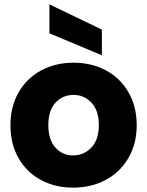

<svg xmlns="http://www.w3.org/2000/svg" viewBox="-20 -854 677 882"><path d="M316 8Q234 8 168.5 -27Q103 -62 65.5 -127Q28 -192 28 -279Q28 -365 66 -430.5Q104 -496 170 -531Q236 -566 318 -566Q400 -566 466 -531Q532 -496 570 -430.5Q608 -365 608 -279Q608 -193 569.5 -127.5Q531 -62 464.5 -27Q398 8 316 8ZM316 -140Q365 -140 399.5 -176Q434 -212 434 -279Q434 -346 400.5 -382Q367 -418 318 -418Q268 -418 235 -382.5Q202 -347 202 -279Q202 -212 234.5 -176Q267 -140 316 -140ZM448 -718V-600L207 -701V-834Z"/></svg>

Font: MSTAGE
Style: Bold
Weight: 700
Designer: Ninad Kale (Devanagari), Jonny Pinhorn (Latin)
Foundry: Indian Type Foundry
Version: 4.004